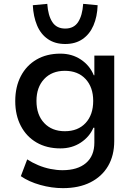

<svg xmlns="http://www.w3.org/2000/svg" viewBox="-20 -786 699 995"><path d="M306 189Q248 189 189 172.5Q130 156 88 127L121 40Q147 57 178 70Q209 83 241.5 89.5Q274 96 304 96Q382 96 425.5 59Q469 22 469 -47V-124H464Q444 -77 398.5 -47Q353 -17 293 -17Q222 -17 169.5 -47.5Q117 -78 88 -133.5Q59 -189 59 -262Q59 -336 88 -391.5Q117 -447 169.5 -477.5Q222 -508 293 -508Q353 -508 399 -477.5Q445 -447 466 -396H469V-498H572V-55Q572 20 540 74.5Q508 129 448.5 159Q389 189 306 189ZM316 -106Q384 -106 423.5 -148.5Q463 -191 463 -263Q463 -334 423.5 -376.5Q384 -419 316 -419Q249 -419 209 -376.5Q169 -334 169 -263Q169 -191 209 -148.5Q249 -106 316 -106ZM318 -558Q265 -558 228 -583.5Q191 -609 172 -654.5Q153 -700 150 -759L225 -766Q229 -706 251 -672Q273 -638 318 -638Q363 -638 385 -672Q407 -706 411 -766L486 -759Q484 -700 464.5 -654.5Q445 -609 408 -583.5Q371 -558 318 -558Z"/></svg>

Font: Nunito Sans 7pt SemiBold
Style: Regular
Weight: 600
Designer: Vernon Adams
Foundry: Vernon Adams
Version: Version 3.101;gftools[0.9.27]